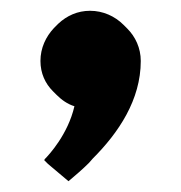

<svg xmlns="http://www.w3.org/2000/svg" viewBox="-20 -193 335 356"><path d="M147 -173C124 -173 104 -164 88 -149L87 -148L80 -141C65 -125 55 -104 55 -80C55 -57 64 -38 78 -24L85 -17C94 -8 105 0 118 4C106 56 71 94 63 102L62 104L69 111L107 143C120 132 133 121 145 109L152 101C200 53 241 -8 241 -80C241 -104 231 -125 216 -140L209 -147C193 -163 171 -173 147 -173Z"/></svg>

Font: Hussar Woodtype
Style: Blk
Weight: 900
Foundry: Cannot Into Space Fonts
Version: Version 1.07